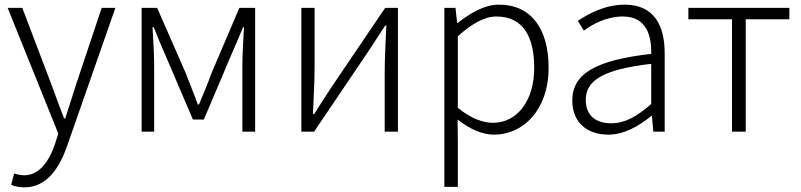

<svg xmlns="http://www.w3.org/2000/svg" viewBox="-20 -567 3449 827"><path d="M85 240C183 240 237 154 269 62L477 -533H418L309 -207C294 -161 277 -105 261 -57H256C237 -105 217 -161 200 -207L76 -533H13L231 8L217 53C191 130 148 188 84 188C69 188 52 184 41 180L28 229C43 236 64 240 85 240Z M590 0H644V-288C644 -331 640 -397 637 -450H642C657 -411 674 -372 690 -335L811 -52H858L978 -335C994 -372 1011 -411 1027 -450H1031C1028 -397 1024 -331 1024 -288V0H1079V-533H1011L891 -252C875 -207 856 -162 837 -117H832C816 -162 797 -207 780 -252L657 -533H590Z M1278 0H1333L1564 -342C1585 -374 1618 -424 1639 -457H1644C1641 -386 1637 -315 1637 -256V0H1694V-533H1639L1408 -192C1387 -159 1354 -109 1333 -76H1328C1331 -147 1335 -219 1335 -276V-533H1278Z M1894 238H1952V46L1951 -52C2005 -10 2058 13 2108 13C2233 13 2343 -93 2343 -275C2343 -439 2271 -547 2129 -547C2064 -547 2003 -508 1951 -468H1949L1942 -533H1894ZM2103 -38C2064 -38 2009 -55 1952 -103V-411C2014 -466 2067 -496 2118 -496C2237 -496 2281 -403 2281 -275C2281 -132 2207 -38 2103 -38Z M2600 13C2668 13 2732 -24 2786 -68H2788L2794 0H2843V-338C2843 -456 2798 -547 2671 -547C2584 -547 2510 -505 2469 -477L2495 -435C2532 -463 2593 -496 2663 -496C2764 -496 2787 -414 2785 -335C2550 -308 2445 -252 2445 -134C2445 -35 2514 13 2600 13ZM2612 -36C2553 -36 2503 -64 2503 -137C2503 -219 2575 -268 2785 -292V-119C2722 -64 2671 -36 2612 -36Z M3133 0H3192V-484H3380V-533H2945V-484H3133Z"/></svg>

Font: Noto Sans CJK KR Light
Style: Regular
Weight: 300
Designer: Ryoko NISHIZUKA (kana & ideographs); Paul D. Hunt (Latin, Greek & Cyrillic); Wenlong ZHANG (bopomofo); Sandoll Communica
Foundry: Adobe Systems Incorporated
Version: Version 1.004;PS 1.004;hotconv 1.0.82;makeotf.lib2.5.63406